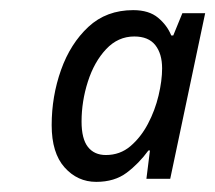

<svg xmlns="http://www.w3.org/2000/svg" viewBox="-20 -742 425 379"><path d="M170 -383Q133 -383 107.5 -411.5Q82 -440 82 -495Q82 -552 100.5 -604Q119 -656 154.5 -689Q190 -722 243 -722Q274 -722 292 -707Q310 -692 318 -672H322L340 -716H385L316 -389H269L276 -445H273Q254 -419 230 -401Q206 -383 170 -383ZM189 -436Q217 -436 237.5 -453.5Q258 -471 272 -497.5Q286 -524 293 -553.5Q300 -583 300 -607Q300 -636 286.5 -653Q273 -670 245 -670Q213 -670 189.5 -645Q166 -620 153.5 -581Q141 -542 141 -502Q141 -468 153.5 -452Q166 -436 189 -436Z"/></svg>

Font: BC Sans
Style: Italic
Weight: 400
Italic angle: -12°
Designer: Monotype Design Team
Designer: Province of B.C.
Foundry: Monotype Imaging Inc.
Version: Version 2.000;GOOG;noto-source:20170915:90ef993387c0